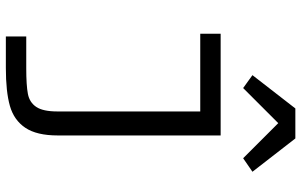

<svg xmlns="http://www.w3.org/2000/svg" viewBox="-202 -602 1005 640"><g transform="rotate(90 300.0 -282.5)"><path d="M432 -516V27Q432 97 406.5 135Q381 173 333.5 186.5Q286 200 207 200H102V132H208Q265 132 293.5 126.5Q322 121 337 98.5Q352 76 352 28V-448H93V-516ZM442 -765 553 -622 508 -591 391 -708 274 -591 231 -622 342 -765Z"/></g></svg>

Font: iA Writer Mono V
Style: Regular
Weight: 400
Designer: Mike Abbink, Paul van der Laan, Pieter van Rosmalen
Foundry: Bold Monday
Version: Version 2.000